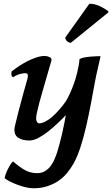

<svg xmlns="http://www.w3.org/2000/svg" viewBox="-20 -742 601 1029"><path d="M286 75Q292 55 299 30Q306 5 312 -22Q318 -49 323.5 -75.5Q329 -102 333 -125Q313 -104 288 -80.5Q263 -57 237 -36.5Q211 -16 185 -2.5Q159 11 137 11Q102 11 79.5 -2.5Q57 -16 57 -48Q57 -54 64 -83.5Q71 -113 81.5 -153.5Q92 -194 104.5 -239.5Q117 -285 128 -323Q133 -348 120 -349Q109 -351 89.5 -346Q70 -341 50 -328Q42 -332 41 -342Q40 -352 43 -360Q57 -371 78.5 -385.5Q100 -400 124 -412.5Q148 -425 173 -433.5Q198 -442 220 -442Q233 -442 245.5 -436Q258 -430 256 -419Q232 -333 210 -259.5Q188 -186 177 -134Q171 -107 176 -94Q181 -81 189 -81Q205 -81 224 -91Q243 -101 261.5 -117.5Q280 -134 297.5 -154Q315 -174 330 -195Q342 -213 354.5 -240.5Q367 -268 375 -291Q379 -301 384 -317Q389 -333 393.5 -352Q398 -371 401.5 -390Q405 -409 406 -425Q415 -431 431.5 -434Q448 -437 465.5 -438.5Q483 -440 498 -440.5Q513 -441 519 -441Q513 -412 504.5 -376.5Q496 -341 490 -309Q479 -248 467 -185Q455 -122 441.5 -63.5Q428 -5 411.5 46Q395 97 375 133Q360 160 340 184.5Q320 209 293.5 227Q267 245 233.5 256Q200 267 160 267Q138 267 114.5 261Q91 255 69 246.5Q47 238 30 229Q13 220 5 213Q6 205 10 193Q14 181 20 168.5Q26 156 33.5 143.5Q41 131 50 123Q79 149 110 167.5Q141 186 179 186Q203 186 220.5 175.5Q238 165 250.5 149Q263 133 271.5 113Q280 93 286 75ZM459 -722Q489 -722 517 -708Q545 -694 559 -683Q563 -678 560 -675L359 -512Q343 -516 336.5 -524Q330 -532 330 -541Z"/></svg>

Font: Lusitana
Style: Bold Italic
Weight: 700
Designer: Ana Paula Megda
Foundry: Ana Paula Megda
Version: Version 1.000; ttfautohint (v1.1) -l 8 -r 50 -G 200 -x 14 -D